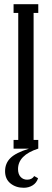

<svg xmlns="http://www.w3.org/2000/svg" viewBox="-20 -700 244 904"><path d="M160.2 -680.2V-639.2H138.2V-41H160.2V0H159.2Q64.9 30.8 64.9 96.2Q64.9 119.6 76.9 132.8Q88.9 146 107.9 146Q130.4 146 141.1 128.9L159.2 139.2Q152.3 161.1 133.8 172.6Q115.2 184.1 91.8 184.1Q54.7 184.1 29.3 163.6Q3.9 143.1 3.9 106Q3.9 68.8 29.3 43.9Q54.7 19 116.2 0H43.9V-41H65.9V-639.2H43.9V-680.2Z"/></svg>

Font: Margherita
Style: Regular
Weight: 400
Designer: James Puckett
Foundry: Dunwich Type Founders
Version: Version 1.008;hotconv 1.0.109;makeotfexe 2.5.65596